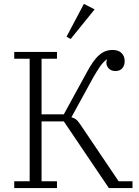

<svg xmlns="http://www.w3.org/2000/svg" viewBox="-20 -964 713 984"><path d="M53 -35H132V-663H53V-698H272V-663H193V-378H307L423 -590Q441 -624 457 -646.5Q473 -669 489 -682.5Q505 -696 521.5 -702Q538 -708 557 -708Q587 -708 603 -692Q619 -676 619 -651Q619 -628 606.5 -614Q594 -600 572 -600Q550 -600 537.5 -613Q525 -626 525 -643Q525 -652 529 -658L526 -659Q506 -643 491.5 -621.5Q477 -600 460 -571L346 -363Q359 -360 369 -352.5Q379 -345 391 -327L588 -35H659V0H538L307 -342H193V-35H272V0H53ZM321 -776 410 -944 465 -916 342 -764Z"/></svg>

Font: IBM Plex Serif Light
Style: Regular
Weight: 300
Designer: Mike Abbink, Paul van der Laan, Pieter van Rosmalen
Foundry: Bold Monday
Version: Version 3.001